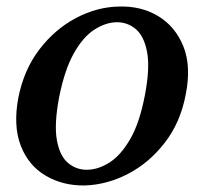

<svg xmlns="http://www.w3.org/2000/svg" viewBox="-20 -555 624 587"><path d="M239 12Q172 13 119.5 -18Q67 -49 43.5 -109.5Q20 -170 36 -256Q53 -342 100.5 -404Q148 -466 212.5 -500Q277 -534 344 -535Q412 -537 464 -505.5Q516 -474 540.5 -413.5Q565 -353 548 -267Q532 -181 484 -119Q436 -57 371.5 -23.5Q307 10 239 12ZM248 -36Q282 -37 316 -59Q350 -81 378.5 -130.5Q407 -180 423 -264Q439 -348 429.5 -397Q420 -446 394 -467Q368 -488 335 -487Q302 -486 268 -464Q234 -442 206 -392.5Q178 -343 161 -259Q145 -175 154 -126Q163 -77 189 -56Q215 -35 248 -36Z"/></svg>

Font: Zen Old Mincho Black
Style: Regular
Weight: 900
Designer: Yoshimichi Ohira
Foundry: Positype
Version: Version 1.001